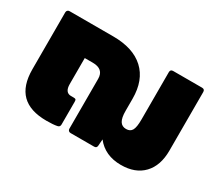

<svg xmlns="http://www.w3.org/2000/svg" viewBox="-111 -830 1229 1082"><g transform="rotate(30 503.0 -289.0)"><path d="M934 -592Q952 -592 952 -574V-193Q952 -95 900 -40.5Q848 14 755 14Q651 14 594 -59L591 -17Q590 0 573 0H420Q412 0 407 -5Q402 -10 402 -18V-342Q402 -406 330 -406H278V-237Q278 -182 318 -182H336Q346 -182 349 -178.5Q352 -175 352 -164V-16Q352 0 336 3Q311 8 267 8Q160 8 107 -44.5Q54 -97 54 -204V-574Q54 -582 59 -587Q64 -592 72 -592H356Q486 -592 556 -527.5Q626 -463 626 -342V-263Q626 -218 639 -197Q652 -176 679 -176Q706 -176 717 -196Q728 -216 728 -265V-574Q728 -592 746 -592Z"/></g></svg>

Font: LINE Seed Sans TH App Heavy
Style: Regular
Weight: 900
Designer: Dalton Maag Ltd | Thai characters by Cadson Demak Co.,Ltd.
Foundry: Dalton Maag Ltd
Version: Version 1.003